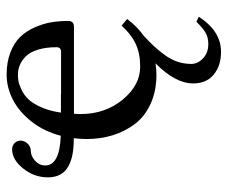

<svg xmlns="http://www.w3.org/2000/svg" viewBox="-74 -408 690 582"><g transform="rotate(-90 271.0 -117.0)"><path d="M511.2 140.6Q467.8 208 404.8 208Q362.8 208 335.9 185.8Q309.1 163.6 309.1 124Q309.1 69.3 370.1 9.3Q353 12.2 335.9 12.2Q286.1 12.2 247.6 -5.4Q209 -22.9 186.3 -53Q163.6 -83 152.1 -120.1Q140.6 -157.2 140.6 -199.2Q140.6 -219.2 143.1 -238.3Q116.2 -238.3 95.7 -241.9Q75.2 -245.6 58.6 -254.4Q42 -263.2 33.2 -278.8Q24.4 -294.4 24.4 -316.9Q24.4 -358.4 51.3 -391.8Q78.1 -425.3 109.4 -425.3Q120.1 -425.3 127.9 -418.2Q135.7 -411.1 135.7 -399.4Q135.7 -388.2 126.7 -378.4Q117.7 -368.7 105 -368.7Q88.9 -368.7 74.7 -355.7Q60.5 -342.8 60.5 -324.7Q60.5 -281.2 150.4 -277.8Q163.6 -328.1 193.1 -366Q222.7 -403.8 259.8 -422.9Q296.9 -441.9 335.9 -441.9Q374 -441.9 403.3 -430.4Q432.6 -418.9 450.2 -400.6Q467.8 -382.3 479 -356.9Q490.2 -331.5 494.4 -306.9Q498.5 -282.2 498.5 -254.9Q498.5 -237.8 480.5 -237.8H217.3Q216.3 -227.1 216.3 -217.8Q216.3 -143.1 260 -90.1Q303.7 -37.1 359.9 -37.1Q399.9 -37.1 428.7 -50.5Q457.5 -64 484.4 -93.3L504.4 -76.7Q482.4 -46.9 453.1 -25.9Q434.6 -8.8 421.9 4.9Q409.2 18.6 395.5 37.1Q381.8 55.7 375 75.9Q368.2 96.2 368.2 117.7Q368.2 137.7 385.3 153.6Q402.3 169.4 428.2 169.4Q448.7 169.4 462.9 161.1Q477.1 152.8 496.1 133.3ZM220.7 -277.3H276.4V-276.9H404.3Q418.9 -276.9 418.9 -290.5Q418.9 -323.7 411.1 -347.9Q403.3 -372.1 390.4 -384.5Q377.4 -397 363.8 -402.3Q350.1 -407.7 335 -407.7Q325.7 -407.7 315.7 -406Q305.7 -404.3 289.8 -396.7Q273.9 -389.2 261.2 -376Q248.5 -362.8 237.1 -337.4Q225.6 -312 220.7 -277.3Z"/></g></svg>

Font: Libertinage
Style: b
Weight: 400
Designer: OSP
Foundry: OSP
Version: Version 1.0; 2008; OFL relea